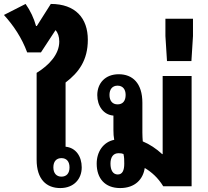

<svg xmlns="http://www.w3.org/2000/svg" viewBox="-69 -946 1054 975"><path d="M377 -744C377 -854 314 -926 189 -926L118 -814H114C103 -854 85 -892 61 -926L-49 -870C0 -816 41 -755 69 -680H139L213 -793C225 -780 232 -760 232 -735C232 -671 181 -615 117 -576V-135C117 -35 167 9 237 9C306 9 346 -37 346 -96C346 -152 316 -196 264 -201V-527C331 -578 377 -640 377 -744ZM243 -143C269 -143 284 -126 284 -96C284 -66 269 -49 243 -49C218 -49 202 -66 202 -96C202 -127 218 -143 243 -143Z M760 0H904V-560H757V-164L755 -163C725 -191 690 -214 656 -228C655 -242 654 -256 654 -273V-424C654 -524 604 -569 534 -569C465 -569 425 -523 425 -463C425 -408 456 -363 507 -359V-285C507 -267 508 -252 511 -236C456 -225 422 -176 422 -115C422 -40 464 9 541 9C618 9 658 -37 666 -93C701 -72 733 -44 760 0ZM528 -416C502 -416 487 -434 487 -464C487 -493 502 -511 528 -511C554 -511 569 -493 569 -464C569 -433 554 -416 528 -416ZM529 -60C505 -60 492 -81 492 -115C492 -148 506 -168 533 -168C544 -168 551 -167 558 -164C562 -147 562 -132 562 -115C562 -81 553 -60 529 -60Z M779 -636H903L911 -763V-851H771V-763Z"/></svg>

Font: Noto Sans Thai Looped Condensed ExtraBold
Style: Regular
Weight: 800
Width: 3
Designer: Sasikarn Vongin, Ben Mitchell
Foundry: The Fontpad Ltd
Version: Version 1.001